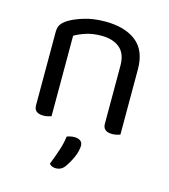

<svg xmlns="http://www.w3.org/2000/svg" viewBox="-105 -559 760 862"><g transform="rotate(15 275.0 -128.0)"><path d="M395 -301Q395 -357 363.5 -383Q332 -409 279 -409Q239 -409 208 -399Q177 -389 155 -376V-2Q150 0 140 2.5Q130 5 118 5Q75 5 75 -31V-372Q75 -393 83.5 -406.5Q92 -420 113 -433Q139 -449 182 -462Q225 -475 279 -475Q370 -475 422.5 -434Q475 -393 475 -305V-2Q470 0 459.5 2.5Q449 5 438 5Q395 5 395 -31ZM272 201Q257 219 234 219Q213 219 203 206Q217 171 229 134.5Q241 98 244 69Q261 62 280 62Q296 62 306.5 69.5Q317 77 317 92Q317 104 313 119.5Q309 135 302 150Q295 165 287 178.5Q279 192 272 201Z"/></g></svg>

Font: Baloo Da 2
Style: Regular
Weight: 400
Designer: Noopur Datye, Sulekha Rajkumar and Ek Type
Foundry: Ek Type
Version: Version 1.640;hotconv 1.0.111;makeotfexe 2.5.65597; ttfautoh